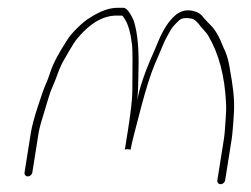

<svg xmlns="http://www.w3.org/2000/svg" viewBox="-20 -478 645 493"><path d="M314.5 -94H315.6L316.4 -99C318 -109 326.8 -144.3 342.9 -204.8C355.3 -251.4 366.7 -287.3 377.2 -312.5C381.3 -322.2 385.3 -331.5 389.2 -340.5C393.1 -349.5 396.5 -357.5 399.4 -364.5C402.2 -371.5 405.2 -377.7 408.3 -383C411.4 -388.3 414.6 -394.2 418 -400.5C421.4 -406.9 428.7 -415.3 440 -425.8C446.4 -431.7 457.2 -433.1 472.5 -430.1C478.9 -428.8 486.7 -422 495.7 -409.5L505.4 -398.5C509.1 -394.8 512.3 -390.7 514.9 -386C541.7 -340.6 556.9 -283.6 560.3 -215C560.7 -207 560.8 -199 560.5 -191C560.2 -183 559.7 -174.7 559 -166C558.3 -157.3 557.7 -149.2 557.2 -141.5C556.6 -133.8 555.8 -126.3 554.6 -119L538.1 -15C537.7 -12.3 538.3 -10 540 -8C541.7 -6 543.9 -5 546.5 -5C549.2 -5 551.7 -6 554 -8C556.3 -10 557.7 -12.3 558.1 -15L574.6 -119C575.8 -126.3 576.7 -134.2 577.3 -142.5C578 -150.8 578.7 -159.3 579.4 -168C580.1 -176.7 580.6 -185.2 580.9 -193.5C581.2 -201.8 581.2 -210.2 580.9 -218.5C580.5 -226.8 579.9 -235.3 578.9 -244C577.9 -252.7 576.7 -261.8 575.2 -271.5C573.8 -281.2 571.5 -294.3 568.5 -311C565.5 -327.7 560.4 -343 553.3 -357C543.5 -382.8 532.8 -401.5 521.2 -413C517.1 -417 510.8 -423.5 502.7 -432.6C496.6 -441.7 487.5 -447.5 475.5 -450C458.2 -454 442.8 -450 429.4 -438C413.5 -424.3 399.3 -402.5 386.7 -372.5C383.5 -364.8 379.9 -356.3 376 -347C351.9 -293.3 337.5 -251.3 332.8 -221C334.1 -239 334.8 -253 334.9 -263C335 -273 335.2 -284.7 335.6 -298C337 -351.2 333.3 -392.4 324.4 -421.5C322.2 -428.5 318.4 -436.3 312.7 -445C307.1 -453.7 301.8 -458 296.8 -458H282.5C259.6 -458 236.6 -449.2 209.3 -431.5C200.9 -426.5 190.7 -418.1 178.7 -406.4C166.8 -394.7 158.2 -384.6 153 -376C131.2 -342.8 116.6 -315.3 109.5 -293.5C105 -279.8 100.7 -268.5 96.6 -259.5C92.5 -250.5 85.9 -231.7 76.7 -203.2C67.5 -174.6 61.7 -152.6 59.2 -137L43 -35C42.6 -32.3 43.2 -30 44.9 -28C46.6 -26 48.8 -25 51.5 -25C54.1 -25 56.6 -26 58.9 -28C61.2 -30 62.6 -32.3 63 -35L79.2 -137C81 -148.5 86.2 -167.6 94.8 -194.5C98.1 -204.8 101.3 -215.3 104.3 -226C107.3 -236.7 110.9 -246.5 115 -255.5C119.1 -264.5 123.5 -275.7 128.3 -289C133 -302.3 138.3 -313.9 144.1 -323.8C149.8 -333.7 155 -342.6 159.5 -350.5C162.7 -356.2 166.1 -361.7 169.6 -367C173.1 -372.3 176.7 -377.2 180.4 -381.5C212.5 -419.2 245.2 -438 279.4 -438H293.6C295 -437.3 297.3 -434.3 300.4 -429C309.2 -415.8 315.5 -393.4 319.2 -361.7C320.4 -352.2 320.6 -312.8 319.8 -243.5C319.6 -223.2 315.8 -190 308.6 -144L300.6 -94L307.5 -95Z"/></svg>

Font: Proton
Style: RgCndIt
Weight: 500
Version: Version 1.017